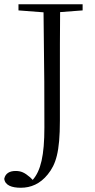

<svg xmlns="http://www.w3.org/2000/svg" viewBox="-30 -745 447 904"><path d="M57 -696 175 -687C179 -399 179 -284 179 -145C179 -13 162 59 124 102L112 90C85 67 69 60 43 60C16 60 -5 71 -10 97C-6 128 26 139 68 139C115 139 159 121 195 76C233 29 252 -28 252 -177V-390C252 -491 252 -590 253 -688L359 -696V-725H57Z"/></svg>

Font: Noto Serif KR Light
Style: Regular
Weight: 300
Designer: Ryoko NISHIZUKA 西塚涼子 (kana & ideographs); Frank Grießhammer (Latin, Greek & Cyrillic); Wenlong ZHANG 张文龙 (bopomofo); San
Foundry: Adobe
Version: Version 2.001;hotconv 1.1.0;makeotfexe 2.6.0